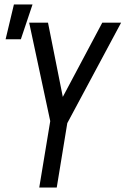

<svg xmlns="http://www.w3.org/2000/svg" viewBox="-20 -836 560 856"><path d="M5 -661 42 -816H125L73 -661ZM155 0 204 -296 110 -735H194L260 -404L436 -735H520L280 -287L233 0Z"/></svg>

Font: Iosevka SS18
Style: Italic
Weight: 400
Italic angle: -9°
Monospace: yes
Designer: Belleve Invis
Foundry: Belleve Invis
Version: Version 25.1.1; ttfautohint (v1.8.4)